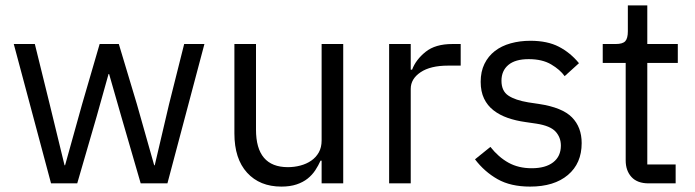

<svg xmlns="http://www.w3.org/2000/svg" viewBox="-20 -679 2574 711"><path d="M31 -516H109L164 -293L219 -67H221L284 -293L349 -516H420L487 -293L551 -67H553L606 -293L662 -516H737L600 0H501L429 -248L384 -405H382L338 -248L266 0H169Z M1171 -84H1167Q1159 -66 1147.5 -48.5Q1136 -31 1119 -17.5Q1102 -4 1078 4Q1054 12 1022 12Q942 12 895 -39.5Q848 -91 848 -185V-516H928V-199Q928 -60 1046 -60Q1070 -60 1092.5 -66Q1115 -72 1132.5 -84Q1150 -96 1160.5 -114.5Q1171 -133 1171 -159V-516H1251V0H1171Z M1421 0V-516H1501V-421H1506Q1520 -458 1556 -487Q1592 -516 1655 -516H1686V-436H1639Q1574 -436 1537.5 -411.5Q1501 -387 1501 -350V0Z M1943 12Q1871 12 1822.5 -15.5Q1774 -43 1739 -89L1796 -135Q1826 -97 1863 -76.5Q1900 -56 1949 -56Q2000 -56 2028.5 -78Q2057 -100 2057 -140Q2057 -170 2037.5 -191.5Q2018 -213 1967 -221L1926 -227Q1890 -232 1860 -242.5Q1830 -253 1807.5 -270.5Q1785 -288 1772.5 -314Q1760 -340 1760 -376Q1760 -414 1774 -442.5Q1788 -471 1812.5 -490Q1837 -509 1871 -518.5Q1905 -528 1944 -528Q2007 -528 2049.5 -506Q2092 -484 2124 -445L2071 -397Q2054 -421 2021 -440.5Q1988 -460 1938 -460Q1888 -460 1862.5 -438.5Q1837 -417 1837 -380Q1837 -342 1862.5 -325Q1888 -308 1936 -300L1976 -294Q2062 -281 2098 -244.5Q2134 -208 2134 -149Q2134 -74 2083 -31Q2032 12 1943 12Z M2382 0Q2340 0 2318.5 -23.5Q2297 -47 2297 -85V-446H2212V-516H2260Q2286 -516 2295.5 -526.5Q2305 -537 2305 -563V-659H2377V-516H2490V-446H2377V-70H2482V0Z"/></svg>

Font: IBM Plex Sans Thai Looped
Style: Regular
Weight: 400
Designer: Mike Abbink, Paul van der Laan, Pieter van Rosmalen, Ben Mitchell, Mark Frömberg
Foundry: Bold Monday
Version: Version 1.1